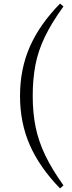

<svg xmlns="http://www.w3.org/2000/svg" viewBox="-20 -839 404 1074"><path d="M163 -302Q163 -209 179 -129.5Q195 -50 232.5 28.5Q270 107 335 198L316 215Q202 98 147 -27Q92 -152 92 -302Q92 -453 147 -578Q202 -703 316 -819L335 -803Q269 -712 231 -633Q193 -554 178 -475Q163 -396 163 -302Z"/></svg>

Font: Noto Serif JP
Style: Regular
Weight: 400
Designer: Ryoko NISHIZUKA  (kana & ideographs); Frank Grießhammer (Latin, Greek & Cyrillic); Wenlong ZHANG  (bopomofo); Sandoll Co
Foundry: Adobe
Version: Version 2.003-H1;hotconv 1.1.1;makeotfexe 2.6.0